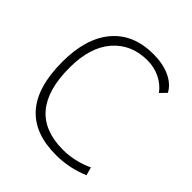

<svg xmlns="http://www.w3.org/2000/svg" viewBox="-195 -834 975 975"><g transform="rotate(45 293.0 -346.5)"><path d="M360.4 9.8Q48.8 9.8 48.8 -347.7Q48.8 -517.1 127.2 -610.1Q205.6 -703.1 348.6 -703.1Q416.5 -703.1 466.6 -680.4Q516.6 -657.7 539.6 -615.7L507.8 -583Q481 -619.1 439.5 -639.2Q397.9 -659.2 349.6 -659.2Q234.4 -659.2 165 -579.3Q95.7 -499.5 95.7 -352.5Q95.7 -34.2 367.2 -34.2Q450.2 -34.2 530.8 -71.3L543 -27.8Q456.1 9.8 360.4 9.8Z"/></g></svg>

Font: Cascadia Code NF ExtraLight
Style: Regular
Weight: 200
Monospace: yes
Designer: Aaron Bell
Foundry: Saja Typeworks
Version: Version 2404.023; ttfautohint (v1.8.4)